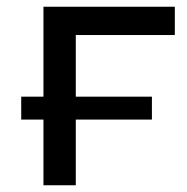

<svg xmlns="http://www.w3.org/2000/svg" viewBox="-20 -550 556 570"><path d="M205 -446H499V-530H109V-263H43V-195H109V0H205V-195H431V-263H205Z"/></svg>

Font: Rookery
Style: Regular
Weight: 400
Designer: Ryan Kimball / Julieta Ulanovsky
Foundry: Motorola Mobility LLC.
Version: Version 1.0